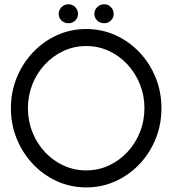

<svg xmlns="http://www.w3.org/2000/svg" viewBox="-20 -846 790 880"><path d="M375 13Q304 13 241.5 -15.2Q179 -43.5 131.5 -93.5Q84 -143.5 57 -209.2Q30 -275 30 -350Q30 -425 57 -490.8Q84 -556.5 131.5 -606.5Q179 -656.5 241.5 -684.8Q304 -713 375 -713Q446.5 -713 509 -684.8Q571.5 -656.5 619 -606.5Q666.5 -556.5 693.2 -490.8Q720 -425 720 -350Q720 -275 693.2 -209.2Q666.5 -143.5 619 -93.5Q571.5 -43.5 509 -15.2Q446.5 13 375 13ZM375 -65Q430.5 -65 479 -87.5Q527.5 -110 564.2 -149.5Q601 -189 621.5 -240.5Q642 -292 642 -350Q642 -408.5 621.2 -460Q600.5 -511.5 563.8 -551Q527 -590.5 478.5 -612.8Q430 -635 375 -635Q319.5 -635 271 -612.5Q222.5 -590 185.8 -550.5Q149 -511 128.5 -459.5Q108 -408 108 -350Q108 -291.5 128.8 -239.8Q149.5 -188 186.2 -148.8Q223 -109.5 271.5 -87.2Q320 -65 375 -65ZM294 -739.5Q275.5 -739.5 262.2 -751.8Q249 -764 249 -782.5Q249 -800.5 262.2 -813.5Q275.5 -826.5 294 -826.5Q312 -826.5 324.8 -813.5Q337.5 -800.5 337.5 -782.5Q337.5 -764 324.8 -751.8Q312 -739.5 294 -739.5ZM457.5 -739.5Q439 -739.5 425.8 -751.8Q412.5 -764 412.5 -782.5Q412.5 -800.5 425.8 -813.5Q439 -826.5 457.5 -826.5Q475.5 -826.5 488.2 -813.5Q501 -800.5 501 -782.5Q501 -764 488.2 -751.8Q475.5 -739.5 457.5 -739.5Z"/></svg>

Font: Urbanist
Style: Regular
Weight: 400
Designer: Corey Hu
Foundry: Corey Hu
Version: Version 1.330; ttfautohint (v1.8.4.7-5d5b)